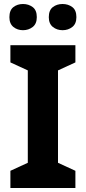

<svg xmlns="http://www.w3.org/2000/svg" viewBox="-20 -940 429 960"><path d="M357 0H32V-86L119 -126V-588L32 -628V-714H357V-628L270 -588V-126L357 -86ZM27 -854Q27 -889 47 -904.5Q67 -920 94.9 -920Q122.8 -920 143.4 -904.6Q164 -889.2 164 -854.4Q164 -821 143.4 -805Q122.8 -789 94.9 -789Q67 -789 47 -805.2Q27 -821.5 27 -854ZM224 -854Q224 -889 244.1 -904.5Q264.3 -920 292.6 -920Q321 -920 341.5 -904.6Q362 -889.2 362 -854.4Q362 -821 341.4 -805Q320.9 -789 293 -789Q264.5 -789 244.3 -805.2Q224 -821.5 224 -854Z"/></svg>

Font: Noto Sans Telugu
Style: Regular
Weight: 400
Designer: Jelle Bosma - Monotype Design Team
Foundry: Monotype Imaging Inc.
Version: Version 2.003